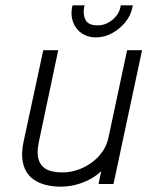

<svg xmlns="http://www.w3.org/2000/svg" viewBox="-20 -689 552 719"><path d="M477 -669H432L431 -662Q425 -634 400 -614Q375 -594 346 -594Q311 -594 300.5 -614Q290 -634 295 -662L297 -669H252L250 -662Q244 -631 254 -605Q264 -579 286.5 -564Q309 -549 339 -549Q371 -549 399.5 -564.5Q428 -580 449 -605.5Q470 -631 476 -662ZM359 -48 349 0H405L512 -501H456L386 -173Q380 -146 365.5 -124Q351 -102 329.5 -85Q308 -68 283 -57.5Q258 -47 231 -44Q190 -41 163 -51Q136 -61 126 -87.5Q116 -114 126 -160L198 -501H142L68 -157Q61 -123 63.5 -96Q66 -69 77 -49Q88 -29 107 -16Q126 -3 151.5 3.5Q177 10 208 10Q234 10 261 3.5Q288 -3 313.5 -16Q339 -29 359 -48Z"/></svg>

Font: Advent Pro
Style: Italic
Weight: 400
Italic angle: -12°
Designer: VivaRado, Andreas Kalpakidis
Foundry: VivaRado, Andreas Kalpakidis
Version: Version 3.000